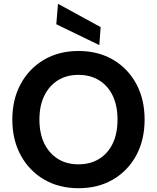

<svg xmlns="http://www.w3.org/2000/svg" viewBox="-20 -981 828 1013"><path d="M394 12Q291 12 212.5 -34Q134 -80 89.5 -161.5Q45 -243 45 -350Q45 -457 89.5 -538.5Q134 -620 212.5 -666Q291 -712 394 -712Q498 -712 576.5 -666Q655 -620 699 -538.5Q743 -457 743 -350Q743 -243 699 -161.5Q655 -80 576.5 -34Q498 12 394 12ZM394 -114Q457 -114 503.5 -143Q550 -172 575 -224.5Q600 -277 600 -350Q600 -423 575 -475.5Q550 -528 503.5 -557Q457 -586 394 -586Q331 -586 285 -557Q239 -528 213.5 -475.5Q188 -423 188 -350Q188 -277 213.5 -224.5Q239 -172 285 -143Q331 -114 394 -114ZM504 -743 277 -853 286 -961 511 -838Z"/></svg>

Font: DM Sans 18pt ExtraBold
Style: Regular
Weight: 800
Designer: Colophon Foundry, Jonny Pinhorn
Foundry: Colophon Foundry
Version: Version 4.004;gftools[0.9.30]